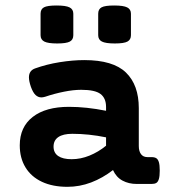

<svg xmlns="http://www.w3.org/2000/svg" viewBox="-20 -686 640 716"><path d="M497.6 -282.7V-141.6Q497.6 -122.1 505.9 -111.1Q514.2 -100.1 529.8 -100.1H544.9Q556.6 -100.1 563 -95.9Q569.3 -91.8 572.5 -81.1Q575.7 -70.3 575.7 -49.8Q575.7 -29.3 572.5 -18.6Q569.3 -7.8 563 -3.9Q556.6 0 544.9 0H490.2Q460 0 436.8 -12.5Q413.6 -24.9 401.4 -51.8Q362.8 -22 319.8 -5.6Q276.9 10.7 231.4 10.7Q176.3 10.7 136.2 -8.1Q96.2 -26.9 75 -61.8Q53.7 -96.7 53.7 -144Q53.7 -212.4 102.1 -250Q150.4 -287.6 237.3 -287.6Q302.2 -287.6 375.5 -272.9V-287.1Q375.5 -319.8 355 -335.4Q334.5 -351.1 282.7 -351.1Q253.9 -351.1 218.5 -344Q183.1 -336.9 148.4 -325.2Q140.1 -322.8 134.3 -322.8Q122.1 -322.8 112.5 -331.8Q103 -340.8 95.2 -362.3Q87.9 -383.8 87.9 -397.5Q87.9 -422.4 110.4 -430.7Q153.8 -446.3 202.6 -454.1Q251.5 -461.9 294.4 -461.9Q401.9 -461.9 449.7 -415.5Q497.6 -369.1 497.6 -282.7ZM179.7 -139.2Q179.7 -116.2 197 -104.2Q214.4 -92.3 247.1 -92.3Q280.8 -92.3 313.7 -105.7Q346.7 -119.1 375.5 -142.6V-173.8Q311 -187 249.5 -187Q215.3 -187 197.5 -174.8Q179.7 -162.6 179.7 -139.2ZM253.4 -634.8V-554.7Q253.4 -538.1 240.5 -531Q227.5 -523.9 193.4 -523.9Q159.2 -523.9 145.3 -531Q131.3 -538.1 131.3 -554.7V-634.8Q131.3 -651.9 144 -658.7Q156.7 -665.5 190.9 -665.5Q225.6 -665.5 239.5 -658.4Q253.4 -651.4 253.4 -634.8ZM468.3 -634.8V-554.7Q468.3 -538.1 455.3 -531Q442.4 -523.9 408.2 -523.9Q374 -523.9 360.1 -531Q346.2 -538.1 346.2 -554.7V-634.8Q346.2 -651.9 358.9 -658.7Q371.6 -665.5 405.8 -665.5Q440.4 -665.5 454.3 -658.4Q468.3 -651.4 468.3 -634.8Z"/></svg>

Font: Courier Prime
Style: Bold
Weight: 700
Designer: Alan Dague-Greene, Quote-Unquote Apps
Foundry: Quote-Unquote Apps
Version: Version 3.018